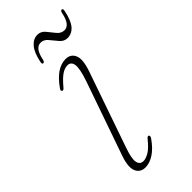

<svg xmlns="http://www.w3.org/2000/svg" viewBox="-191 -592 634 634"><g transform="rotate(-45 126.0 -275.0)"><path d="M85 -12Q96 -12 111 -20.5Q126 -29 146 -54Q152 -62 157 -59Q161 -55.5 155.5 -47Q135.5 -18.5 114.8 -5.5Q94 7.5 75 7.5Q51.5 7.5 42.5 -12.5Q33.5 -32.5 47.5 -73.5L137.5 -331.5Q153 -376.5 150.2 -395Q147.5 -413.5 130.5 -413.5Q118 -413.5 104 -404.2Q90 -395 69.5 -370.5Q63.5 -363 59 -366Q54 -369.5 60 -377.5Q98.5 -432.5 141 -432.5Q164.5 -432.5 173.5 -412.2Q182.5 -392 167.5 -348.5L76 -85Q62 -45.5 65.5 -28.8Q69 -12 85 -12ZM194.9 -476.5Q179.5 -476.5 168.4 -489.5Q157.3 -502.5 146.5 -515.8Q135.8 -529 121.2 -529Q96.1 -529 87.2 -484.5Q85.2 -474.5 79.5 -474.5Q73.8 -474.5 75.9 -485Q83.1 -520.5 97.9 -537.8Q112.7 -555 132.1 -555Q147.9 -555 158.9 -541.8Q169.8 -528.5 180.5 -515.2Q191.3 -502 206.3 -502Q231 -502 240.3 -547Q241.9 -557 248 -557Q253.6 -557 251.2 -546Q243.9 -509.5 229.6 -493Q215.2 -476.5 194.9 -476.5Z"/></g></svg>

Font: Fraunces 144pt Soft Thin
Style: Italic
Weight: 100
Italic angle: -16°
Version: Version 1.000;[0bf87f6ff]